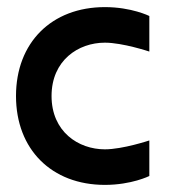

<svg xmlns="http://www.w3.org/2000/svg" viewBox="-20 -520 490 540"><path d="M275 -500C125 -500 25 -400 25 -250C25 -100 125 0 275 0C350 0 400 -25 400 -25V-125C400 -125 325 -100 275 -100C200 -100 125 -150 125 -250C125 -350 200 -400 275 -400C325 -400 400 -375 400 -375V-475C400 -475 350 -500 275 -500Z"/></svg>

Font: LS-VG5000
Style: Regular
Weight: 400
Designer: Justin Bihan, 2021
Foundry: Justin Bihan, 2021
Version: Version 1.000;Glyphs 3.1.2 (3151)